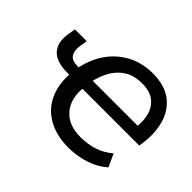

<svg xmlns="http://www.w3.org/2000/svg" viewBox="-114 -675 863 863"><g transform="rotate(45 318.0 -243.5)"><path d="M393 9Q320 9 266.5 -20Q213 -49 186.5 -103Q160 -157 165 -231L171 -226H151Q82 -226 52.5 -259Q23 -292 33 -353L39 -388H114L108 -352Q103 -317 116 -298Q129 -279 165 -279H179L170 -271Q182 -336 216 -386.5Q250 -437 304 -466.5Q358 -496 426 -496Q503 -496 548 -461Q593 -426 609 -368.5Q625 -311 616 -246L613 -223H246L252 -229Q244 -154 283 -108.5Q322 -63 399 -63Q445 -63 484.5 -76Q524 -89 556 -117L584 -56Q561 -35 530.5 -20.5Q500 -6 464.5 1.5Q429 9 393 9ZM425 -430Q373 -430 339 -408Q305 -386 285.5 -350.5Q266 -315 258 -276L255 -281H561L543 -267Q550 -313 540 -349.5Q530 -386 502 -408Q474 -430 425 -430Z"/></g></svg>

Font: Nunito Sans 12pt Medium
Style: Italic
Weight: 500
Italic angle: -9°
Designer: Vernon Adams
Foundry: Vernon Adams
Version: Version 3.101;gftools[0.9.27]